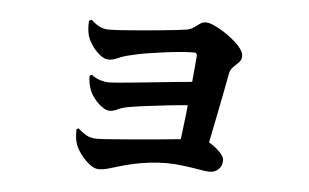

<svg xmlns="http://www.w3.org/2000/svg" viewBox="-44 -607 1087 675"><g transform="rotate(5 500.0 -269.5)"><path d="M597 -71Q600 -93 605 -130.5Q610 -168 615 -212.5Q620 -257 624 -300Q628 -343 631 -376Q634 -409 635 -423Q635 -434 626 -434Q604 -434 576 -431.5Q548 -429 518 -425Q488 -421 459.5 -416.5Q431 -412 408 -406Q379 -400 361 -391.5Q343 -383 327 -383Q311 -383 294 -397.5Q277 -412 265 -431Q253 -450 250 -464Q247 -477 246.5 -489Q246 -501 247 -513L256 -517Q272 -502 287 -495Q302 -488 317 -488Q336 -488 365.5 -490Q395 -492 429 -495Q463 -498 495.5 -501Q528 -504 554 -507Q580 -510 592 -512Q607 -515 617 -522.5Q627 -530 636.5 -536.5Q646 -543 659 -543Q670 -543 692.5 -532Q715 -521 738.5 -504Q762 -487 778 -469Q794 -451 794 -435Q794 -423 785 -413.5Q776 -404 766 -395Q756 -386 753 -370Q749 -349 742 -312.5Q735 -276 726.5 -233.5Q718 -191 709.5 -148.5Q701 -106 693 -72ZM326 4Q310 4 292.5 -10Q275 -24 261.5 -42.5Q248 -61 243 -75Q239 -86 237.5 -98Q236 -110 236 -129L243 -133Q261 -117 275.5 -109.5Q290 -102 310 -102Q326 -102 357 -104.5Q388 -107 427.5 -110Q467 -113 508.5 -117Q550 -121 586 -124.5Q622 -128 646 -130.5Q670 -133 674 -133Q690 -133 710 -120.5Q730 -108 744.5 -92.5Q759 -77 759 -65Q759 -45 746 -33Q733 -21 716 -21Q704 -21 678.5 -25.5Q653 -30 622 -34Q591 -38 564 -38Q533 -38 503.5 -34.5Q474 -31 448.5 -25.5Q423 -20 403 -14Q382 -8 362 -2Q342 4 326 4ZM346 -204Q334 -204 320 -214Q306 -224 294 -238.5Q282 -253 276 -267Q271 -279 268 -293.5Q265 -308 266 -321L273 -325Q288 -313 305 -308Q322 -303 333 -303Q346 -303 373 -305.5Q400 -308 436 -311.5Q472 -315 510 -319Q548 -323 583.5 -326.5Q619 -330 645 -332L641 -249Q597 -246 551 -241Q505 -236 467.5 -231Q430 -226 408 -222Q387 -218 373.5 -211Q360 -204 346 -204Z"/></g></svg>

Font: Noto Serif JP ExtraBold
Style: Regular
Weight: 800
Designer: Ryoko NISHIZUKA 西塚涼子 (kana & ideographs); Frank Grießhammer (Latin, Greek & Cyrillic); Wenlong ZHANG 张文龙 (bopomofo); San
Foundry: Adobe
Version: Version 2.003-H1;hotconv 1.1.1;makeotfexe 2.6.0